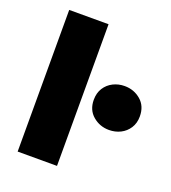

<svg xmlns="http://www.w3.org/2000/svg" viewBox="-132 -819 818 917"><g transform="rotate(20 277.0 -360.0)"><path d="M62.5 0V-720H262.5V0ZM436.5 -246Q389.5 -246 354.5 -275.8Q319.5 -305.5 319.5 -357Q319.5 -392 335.5 -417Q351.5 -442 378.2 -455.5Q405 -469 436.5 -469Q484 -469 518.8 -439.2Q553.5 -409.5 553.5 -357Q553.5 -322.5 537.2 -297.5Q521 -272.5 494.5 -259.2Q468 -246 436.5 -246Z"/></g></svg>

Font: Geologica Roman Black
Style: Regular
Weight: 900
Designer: Sindre Bremnes, Frode Helland
Foundry: Monokrom Skriftforlag AS
Version: Version 1.010;gftools[0.9.28]